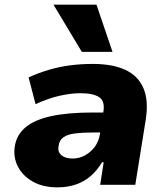

<svg xmlns="http://www.w3.org/2000/svg" viewBox="-20 -795 712 826"><path d="M227 11Q165 11 121.5 -13.5Q78 -38 57 -78.5Q36 -119 44 -168Q52 -215 89.5 -247Q127 -279 198.5 -295Q270 -311 380 -311H448L435 -225H380Q335 -225 303 -221Q271 -217 253 -204.5Q235 -192 232 -167Q227 -143 243.5 -128Q260 -113 293 -113Q320 -113 344.5 -126Q369 -139 387 -162.5Q405 -186 410 -219L425 -316Q432 -360 406.5 -377Q381 -394 325 -394Q287 -394 238.5 -383.5Q190 -373 133 -347L103 -462Q147 -482 191.5 -495Q236 -508 282.5 -514Q329 -520 380 -520Q463 -520 518 -495Q573 -470 596.5 -417Q620 -364 607 -280L562 0H411L426 -97H419Q399 -63 371 -38.5Q343 -14 307 -1.5Q271 11 227 11ZM332 -572 210 -775H395L464 -572Z"/></svg>

Font: Nunito Sans 6pt Black
Style: Italic
Weight: 900
Italic angle: -9°
Version: Version 3.101;gftools[0.9.27]